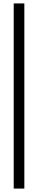

<svg xmlns="http://www.w3.org/2000/svg" viewBox="-20 -825 222 1120"><path d="M60 275V-805H122V275Z"/></svg>

Font: Platypi ExtraBold
Style: Regular
Weight: 800
Designer: David Sargent
Foundry: Bolt Cutter Type
Version: Version 1.200; ttfautohint (v1.8.4.7-5d5b)